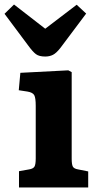

<svg xmlns="http://www.w3.org/2000/svg" viewBox="-49 -829 434 849"><path d="M35 0V-72L80 -80Q98 -83 103.5 -92.5Q109 -102 109 -129V-361Q109 -396 102.5 -408Q96 -420 73 -424L34 -430L41 -507L253 -518L268 -510V-127Q268 -102 273 -92.5Q278 -83 296 -80L341 -71V0ZM151 -579Q124 -579 110 -589.5Q96 -600 77 -626L-29 -768L13 -809L151 -702L290 -808L332 -769L218 -617Q200 -594 185 -586.5Q170 -579 151 -579Z"/></svg>

Font: Literata 12pt
Style: Bold
Weight: 700
Designer: Latin by Veronika Burian and Jose Scaglione. Greek by Irene Vlachou. Cyrillic by Vera Evstafieva.
Foundry: TypeTogether
Version: Version 3.002